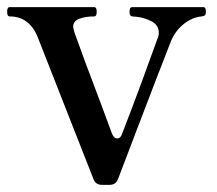

<svg xmlns="http://www.w3.org/2000/svg" viewBox="-26 -504 608 538"><path d="M236 -2 78 -404Q54 -458 1 -458Q-6 -458 -6 -471Q-6 -484 1 -484H238Q245 -484 245 -471Q245 -458 238 -458Q214 -458 196.5 -451.5Q179 -445 179 -429Q179 -426 183 -412Q203 -355 261 -202L288 -129Q294 -116 302 -116Q312 -116 316 -129Q343 -198 372.5 -278Q402 -358 415 -395Q419 -403 419 -412Q419 -433 400 -443.5Q381 -454 357 -457Q354 -457 349 -457.5Q344 -458 341.5 -459Q339 -460 338 -463Q337 -465 337 -471Q337 -484 344 -484H544Q551 -484 551 -471Q551 -464 548.5 -461.5Q546 -459 539 -458Q514 -456 490.5 -438Q467 -420 454 -391Q438 -351 411 -280.5Q384 -210 358 -142L305 -3Q299 14 281 14H260Q242 14 236 -2Z"/></svg>

Font: Shippori Mincho B1 SemiBold
Style: Regular
Weight: 600
Designer: FONTDASU
Foundry: FONTDASU / Google Inc. / but / Adobe
Version: Version 3.110; ttfautohint (v1.8.3)